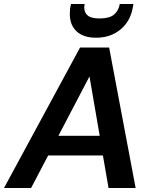

<svg xmlns="http://www.w3.org/2000/svg" viewBox="-51 -937 752 957"><path d="M-31 0 348 -700H493L625 0H490L462 -162H189L104 0ZM240 -260H446L395 -556ZM428 -749Q365 -749 331 -780.5Q297 -812 297 -867Q297 -880 298 -891Q299 -902 303 -917H371Q370 -912 369.5 -907.5Q369 -903 369 -899Q369 -874 386.5 -859.5Q404 -845 445 -845Q494 -845 517 -864Q540 -883 546 -917H614L611 -900Q599 -831 549.5 -790Q500 -749 428 -749Z"/></svg>

Font: Rethink Sans
Style: Bold Italic
Weight: 700
Italic angle: -10°
Designer: The Rethink Sans project authors (Hans Thiessen). DM Sans designed by Colophon Foundry.
Foundry: Rethink Communications LLC
Version: Version 1.001